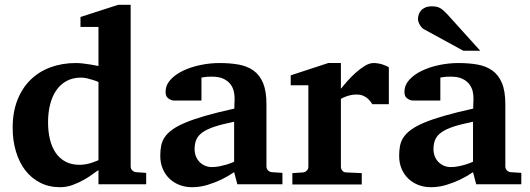

<svg xmlns="http://www.w3.org/2000/svg" viewBox="-20 -760 2187 792"><path d="M386.2 -421.9Q374.5 -426.8 361.8 -430.7Q351.1 -434.1 338.6 -437Q326.2 -439.9 314.9 -439.9Q280.3 -439.9 254.4 -425.8Q228.5 -411.6 211.7 -386.7Q194.8 -361.8 186.5 -328.1Q178.2 -294.4 178.2 -255.9Q178.2 -216.3 186.3 -184.1Q194.3 -151.9 210.4 -128.7Q226.6 -105.5 251 -92.8Q275.4 -80.1 308.1 -80.1Q321.8 -80.1 335.7 -82.8Q349.6 -85.4 360.8 -89.4Q374 -93.8 386.2 -99.1ZM386.2 0V-58.1Q380.4 -55.2 365.2 -43.7Q350.1 -32.2 328.6 -19.8Q307.1 -7.3 281.2 2.4Q255.4 12.2 228 12.2Q182.1 12.2 145.8 -6.3Q109.4 -24.9 84.2 -57.6Q59.1 -90.3 45.7 -135.3Q32.2 -180.2 32.2 -232.9Q32.2 -297.4 51.8 -347.2Q71.3 -397 106 -430.9Q140.6 -464.8 188.5 -482.4Q236.3 -500 293 -500Q307.1 -500 323.5 -498Q339.8 -496.1 354 -493.7Q370.1 -491.2 386.2 -487.8V-648.9H312V-689.9L467.8 -740.2H519V-73.2Q519 -64 525.4 -57.4Q531.7 -50.8 541 -49.8L583 -46.9V0Z M959 0 945.8 -49.8Q919.9 -32.2 891.6 -18.6Q866.7 -6.8 835.9 2.7Q805.2 12.2 772 12.2Q744.6 12.2 720.9 3.2Q697.3 -5.9 679.4 -22.7Q661.6 -39.6 651.4 -63.5Q641.1 -87.4 641.1 -117.2Q641.1 -139.6 644.8 -158.7Q648.4 -177.7 659.4 -194.1Q670.4 -210.4 690.9 -225.3Q711.4 -240.2 745.4 -254.4Q779.3 -268.6 828.6 -282.7Q877.9 -296.9 946.8 -312V-324.2Q946.8 -331.5 947.3 -337.4Q947.3 -344.2 947.8 -351.1Q948.2 -365.2 944.8 -381.6Q941.4 -397.9 931.2 -411.9Q920.9 -425.8 902.3 -434.8Q883.8 -443.8 854 -443.8Q843.8 -443.8 835.7 -443.4Q827.6 -442.9 822.3 -441.9Q815.9 -440.9 811 -439.9V-345.2H708Q695.3 -344.2 685.5 -347.7Q677.2 -350.6 670.2 -357.9Q663.1 -365.2 663.1 -380.9Q663.1 -408.7 682.9 -430.7Q702.6 -452.6 734.6 -468Q766.6 -483.4 806.4 -491.7Q846.2 -500 885.7 -500Q928.7 -500 964.4 -493.7Q1000 -487.3 1025.6 -469Q1051.3 -450.7 1065.2 -417.5Q1079.1 -384.3 1079.1 -330.1V-73.2Q1079.1 -64 1085.4 -57.4Q1091.8 -50.8 1101.1 -49.8L1145 -46.9V0ZM945.8 -257.8Q897.5 -248 866 -237.8Q834.5 -227.5 815.9 -214.4Q797.4 -201.2 790 -184.3Q782.7 -167.5 782.7 -145Q782.7 -129.4 787.8 -116Q793 -102.5 802.5 -92.5Q812 -82.5 825.2 -76.7Q838.4 -70.8 854 -70.8Q870.1 -70.8 886.5 -74.2Q902.8 -77.6 916 -81.5Q931.6 -86.4 945.8 -92.8Z M1516.1 -330.1Q1512.7 -335 1507.6 -341.8Q1502.4 -348.6 1494.9 -355Q1487.3 -361.3 1476.6 -365.7Q1465.8 -370.1 1451.2 -370.1Q1437 -370.1 1424.8 -367.2Q1412.6 -364.3 1404.3 -360.8Q1394 -356.9 1386.2 -352.1V-71.8Q1386.2 -63 1392.3 -55.9Q1398.4 -48.8 1408.2 -48.8L1472.2 -45.9V1H1186V-45.9L1230 -48.8Q1239.3 -49.8 1245.6 -56.4Q1252 -63 1252 -71.8V-408.2H1179.2V-449.2L1334 -500H1386.2V-394Q1395.5 -405.8 1411.4 -423.8Q1427.2 -441.9 1445.8 -458.7Q1464.4 -475.6 1484.1 -487.8Q1503.9 -500 1521 -500Q1529.8 -500 1539.1 -498.5Q1548.3 -497.1 1556.9 -494.4Q1565.4 -491.7 1572.5 -488.5Q1579.6 -485.4 1584 -481.9V-330.1Z M1944.3 0 1931.2 -49.8Q1905.3 -32.2 1877 -18.6Q1852.1 -6.8 1821.3 2.7Q1790.5 12.2 1757.3 12.2Q1730 12.2 1706.3 3.2Q1682.6 -5.9 1664.8 -22.7Q1647 -39.6 1636.7 -63.5Q1626.5 -87.4 1626.5 -117.2Q1626.5 -139.6 1630.1 -158.7Q1633.8 -177.7 1644.8 -194.1Q1655.8 -210.4 1676.3 -225.3Q1696.8 -240.2 1730.7 -254.4Q1764.6 -268.6 1814 -282.7Q1863.3 -296.9 1932.1 -312V-324.2Q1932.1 -331.5 1932.6 -337.4Q1932.6 -344.2 1933.1 -351.1Q1933.6 -365.2 1930.2 -381.6Q1926.8 -397.9 1916.5 -411.9Q1906.2 -425.8 1887.7 -434.8Q1869.1 -443.8 1839.4 -443.8Q1829.1 -443.8 1821 -443.4Q1813 -442.9 1807.6 -441.9Q1801.3 -440.9 1796.4 -439.9V-345.2H1693.4Q1680.7 -344.2 1670.9 -347.7Q1662.6 -350.6 1655.5 -357.9Q1648.4 -365.2 1648.4 -380.9Q1648.4 -408.7 1668.2 -430.7Q1688 -452.6 1720 -468Q1752 -483.4 1791.7 -491.7Q1831.5 -500 1871.1 -500Q1914.1 -500 1949.7 -493.7Q1985.4 -487.3 2011 -469Q2036.6 -450.7 2050.5 -417.5Q2064.5 -384.3 2064.5 -330.1V-73.2Q2064.5 -64 2070.8 -57.4Q2077.1 -50.8 2086.4 -49.8L2130.4 -46.9V0ZM1931.2 -257.8Q1882.8 -248 1851.3 -237.8Q1819.8 -227.5 1801.3 -214.4Q1782.7 -201.2 1775.4 -184.3Q1768.1 -167.5 1768.1 -145Q1768.1 -129.4 1773.2 -116Q1778.3 -102.5 1787.8 -92.5Q1797.4 -82.5 1810.5 -76.7Q1823.7 -70.8 1839.4 -70.8Q1855.5 -70.8 1871.8 -74.2Q1888.2 -77.6 1901.4 -81.5Q1917 -86.4 1931.2 -92.8ZM1891.1 -550.8 1729 -639.2Q1723.6 -642.1 1719.2 -647.2Q1714.8 -652.3 1711.4 -658.2Q1708 -664.1 1706.1 -670.2Q1704.1 -676.3 1704.1 -681.2Q1704.1 -689.9 1707 -699.5Q1710 -709 1716.6 -716.6Q1723.1 -724.1 1734.1 -729Q1745.1 -733.9 1761.2 -733.9Q1771.5 -733.9 1779.3 -732.4Q1787.1 -731 1794.2 -727.3Q1801.3 -723.6 1808.3 -717.5Q1815.4 -711.4 1824.2 -702.1L1960.9 -550.8Z"/></svg>

Font: Charis SIL Am
Style: Bold
Weight: 700
Foundry: SIL International
Version: Version 5.000